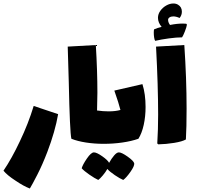

<svg xmlns="http://www.w3.org/2000/svg" viewBox="-65 -824 1129 1100"><path d="M24 211Q-24 180 -45 154Q3 83 49 -15Q97 -115 128 -217L268 -170Q251 -71 206 47Q178 120 148.5 177.5Q119 235 106 256Q71 243 24 211Z M769 -211Q769 -157 758.5 -109Q748 -61 728 -29Q688 -15 636 -7.5Q584 0 529 0Q476 0 427.5 -7.5Q379 -15 344 -29Q335 -65 329 -354L323 -557L484 -566Q493 -417 493 -293Q493 -255 491 -191Q526 -186 557 -186Q597 -186 625 -194Q616 -231 590 -305L751 -342Q769 -285 769 -211ZM704 112Q706 127 682 161Q658 195 641 207Q622 199 593 179.5Q564 160 550 144Q540 162 524 181Q508 200 498 207Q478 198 447 176.5Q416 155 403 140Q409 119 433 84Q457 49 473 49Q489 49 521 71.5Q553 94 560 109Q574 84 589 66.5Q604 49 616 49Q632 49 666.5 73.5Q701 98 704 112Z M836 -2Q841 -82 841 -168Q841 -329 829 -557L991 -566Q1004 -374 1004 -202Q1004 -93 1000 -25Q979 -13 933 -5.5Q887 2 842 3ZM1006 -683Q1004 -669 994 -643.5Q984 -618 978 -610Q947 -610 902.5 -604Q858 -598 824 -590Q820 -596 818 -609.5Q816 -623 816 -637Q816 -652 818 -656Q836 -664 861 -670Q840 -695 840 -722Q840 -743 853.5 -762Q867 -781 887.5 -792.5Q908 -804 928 -804Q944 -804 955 -797Q977 -784 977 -757Q977 -737 964 -721Q944 -730 928 -730Q915 -730 906.5 -724.5Q898 -719 898 -710Q898 -696 909 -681Q949 -689 983 -689L1002 -688Z"/></svg>

Font: Lalezar
Style: Regular
Weight: 400
Designer: Borna Izadpanah
Foundry: Borna Izadpanah
Version: Version 1.004